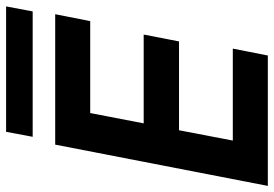

<svg xmlns="http://www.w3.org/2000/svg" viewBox="-152 -726 877 614"><g transform="rotate(-90 286.0 -418.5)"><path d="M131 -680H548L526 -568H232L199 -397H483L461 -284H177L144 -112H438L416 0H-1ZM172 -837H573L557 -752H156Z"/></g></svg>

Font: Teachers SemiBold
Style: Italic
Weight: 600
Designer: Alfredo Marco Pradil & Chank Diesel
Version: Version 0.009